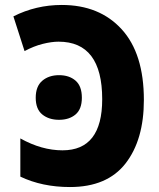

<svg xmlns="http://www.w3.org/2000/svg" viewBox="-20 -744 640 774"><path d="M262 10Q150 10 62 -32V-186Q148 -138 232 -138Q392 -138 392 -344Q392 -576 216 -576Q188 -576 152 -567Q116 -558 79 -538L34 -678Q125 -724 229 -724Q381 -724 470.5 -626Q560 -528 560 -341Q560 -180 486 -85Q412 10 262 10ZM218 -261Q259 -261 284.5 -282.5Q310 -304 310 -350Q310 -397 284.5 -419Q259 -441 218 -441Q177 -441 150.5 -418.5Q124 -396 124 -350Q124 -304 150.5 -282.5Q177 -261 218 -261Z"/></svg>

Font: Noto Sans Mono Extra
Style: Regular
Weight: 800
Designer: Monotype Design Team
Foundry: Monotype Imaging Inc.
Version: Version 1.900